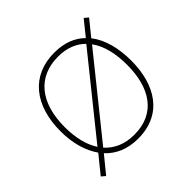

<svg xmlns="http://www.w3.org/2000/svg" viewBox="-150 -701 875 875"><g transform="rotate(-45 287.5 -264.0)"><path d="M515 -264C515 -344 497 -415 458 -465L518 -539L499 -555L441 -483C406 -518 357 -538 292 -538C145 -538 59 -432 59 -264C59 -189 77 -123 112 -74L43 11L62 27L128 -54C165 -14 217 10 286 10C443 10 515 -109 515 -264ZM86 -264C86 -420 160 -513 292 -513C350 -513 393 -494 424 -463L128 -95C100 -138 86 -196 86 -264ZM488 -264C488 -119 426 -15 286 -15C224 -15 177 -37 144 -74L441 -443C474 -398 488 -335 488 -264Z"/></g></svg>

Font: Noto Sans Gurmukhi UI Thin
Style: Regular
Weight: 100
Designer: Jelle Bosma - Monotype Design Team
Foundry: Monotype Imaging Inc.
Version: Version 2.004